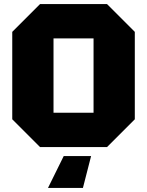

<svg xmlns="http://www.w3.org/2000/svg" viewBox="-20 -720 720 940"><path d="M40 -136V-564L176 -700H504L640 -564V-136L504 0H176ZM242 -532V-168H438V-532ZM426 44 386 200H215L292 44Z"/></svg>

Font: Tektur ExtraBold
Style: Regular
Weight: 800
Designer: Adam Jagosz
Foundry: Adam Jagosz
Version: Version 1.005;gftools[0.9.30]